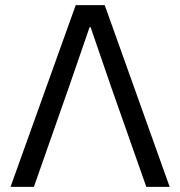

<svg xmlns="http://www.w3.org/2000/svg" viewBox="-20 -728 702 748"><path d="M275 -708H388L641 0H550L412 -392L333 -622H329L250 -393L112 0H21Z"/></svg>

Font: Rising Sun
Style: Regular
Weight: 400
Designer: Matt McInerney, Pablo Impallari, Rodrigo Fuenzalida (Raleway font), Stephen Hutchings (Greek), Cristiano Sobral (main ch
Foundry: The Rising Sun Project Authors
Version: Version 4.327; ttfautohint (v1.8.4.7-5d5b-dirty)